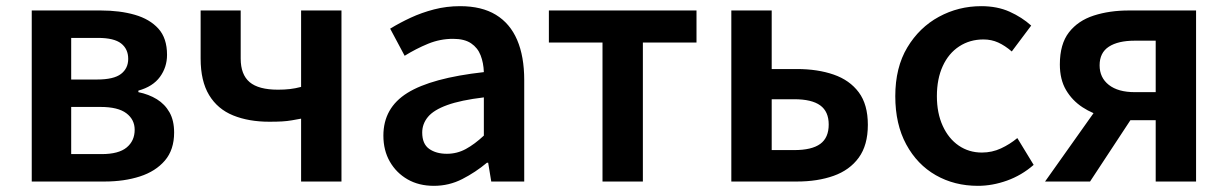

<svg xmlns="http://www.w3.org/2000/svg" viewBox="-20 -589 3983 623"><path d="M83 0V-555H307Q369 -555 417.5 -541Q466 -527 494 -496Q522 -465 522 -411Q522 -371 499 -339.5Q476 -308 429 -295V-290Q463 -283 489 -267Q515 -251 530 -224.5Q545 -198 545 -159Q545 -103 515 -68Q485 -33 434 -16.5Q383 0 319 0ZM211 -331H295Q349 -331 372.5 -349Q396 -367 396 -398Q396 -430 373 -448Q350 -466 298 -466H211ZM211 -89H310Q365 -89 391 -110.5Q417 -132 417 -168Q417 -201 390 -221.5Q363 -242 306 -242H211Z M957 0V-204Q941 -201 926.5 -198.5Q912 -196 895.5 -195Q879 -194 854 -194Q787 -194 736.5 -214.5Q686 -235 658.5 -280.5Q631 -326 631 -399V-555H761V-399Q761 -347 790 -322.5Q819 -298 882 -298Q903 -298 920.5 -300Q938 -302 957 -307V-555H1088V0Z M1388 14Q1339 14 1302.5 -7Q1266 -28 1245 -64.5Q1224 -101 1224 -149Q1224 -239 1302 -287.5Q1380 -336 1550 -355Q1549 -385 1539.5 -409.5Q1530 -434 1508.5 -448.5Q1487 -463 1450 -463Q1408 -463 1369 -447Q1330 -431 1293 -408L1246 -496Q1277 -515 1312.5 -531.5Q1348 -548 1388.5 -558.5Q1429 -569 1473 -569Q1543 -569 1589 -541Q1635 -513 1658 -459.5Q1681 -406 1681 -329V0H1574L1564 -61H1560Q1523 -30 1480 -8Q1437 14 1388 14ZM1430 -90Q1463 -90 1491.5 -105.5Q1520 -121 1550 -149V-273Q1475 -264 1431 -248Q1387 -232 1368.5 -209.5Q1350 -187 1350 -159Q1350 -122 1372.5 -106Q1395 -90 1430 -90Z M1935 0V-451H1761V-555H2240V-451H2066V0Z M2353 0V-555H2484V-365H2566Q2633 -365 2685 -347Q2737 -329 2766.5 -289.5Q2796 -250 2796 -184Q2796 -118 2766.5 -77.5Q2737 -37 2685 -18.5Q2633 0 2566 0ZM2484 -102H2557Q2614 -102 2641.5 -122Q2669 -142 2669 -185Q2669 -227 2641.5 -247Q2614 -267 2557 -267H2484Z M3153 14Q3077 14 3016.5 -20.5Q2956 -55 2920.5 -120.5Q2885 -186 2885 -277Q2885 -370 2924 -435Q2963 -500 3026.5 -534.5Q3090 -569 3164 -569Q3216 -569 3256 -551Q3296 -533 3326 -506L3263 -422Q3241 -441 3219 -451Q3197 -461 3171 -461Q3127 -461 3092.5 -438.5Q3058 -416 3039 -374.5Q3020 -333 3020 -277Q3020 -222 3039 -180.5Q3058 -139 3091 -116.5Q3124 -94 3166 -94Q3199 -94 3228 -107.5Q3257 -121 3281 -141L3334 -54Q3295 -20 3247.5 -3Q3200 14 3153 14Z M3730 0V-199H3649Q3608 -199 3567 -209Q3526 -219 3492.5 -241Q3459 -263 3439 -297Q3419 -331 3419 -380Q3419 -446 3448.5 -484Q3478 -522 3529 -538.5Q3580 -555 3643 -555H3861V0ZM3662 -290H3730V-457H3662Q3608 -457 3578 -437.5Q3548 -418 3548 -377Q3548 -337 3578 -313.5Q3608 -290 3662 -290ZM3371 0 3561 -268 3669 -231 3517 0Z"/></svg>

Font: Noto Sans JP SemiBold
Style: Regular
Weight: 600
Designer: Ryoko NISHIZUKA  (kana, bopomofo & ideographs); Paul D. Hunt (Latin, Greek & Cyrillic); Sandoll Communications , Soo-you
Foundry: Adobe
Version: Version 2.004-H2;hotconv 1.0.118;makeotfexe 2.5.65603